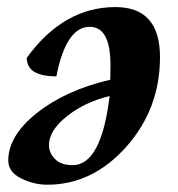

<svg xmlns="http://www.w3.org/2000/svg" viewBox="-20 -502 494 532"><path d="M111.3 9.8Q72.8 9.8 37.8 -8.1Q2.9 -25.9 2.9 -57.1Q2.9 -126 82.3 -189Q161.6 -252 285.6 -281.2L286.1 -321.8Q286.1 -427.7 228.5 -427.7Q163.1 -427.7 136.2 -290.5Q54.2 -290.5 54.2 -341.8Q156.2 -482.4 299.8 -482.4Q423.3 -482.4 423.3 -343.8Q423.3 -200.2 329.8 -95.2Q236.3 9.8 111.3 9.8ZM181.2 -44.4Q260.7 -44.4 283.7 -235.8Q215.8 -219.7 165.8 -180.2Q115.7 -140.6 115.7 -99.6Q115.7 -78.6 132.3 -61.5Q148.9 -44.4 181.2 -44.4Z"/></svg>

Font: Kelvinch
Style: Bold Italic
Weight: 700
Italic angle: -10°
Designer: Paul James Miller
Foundry: High-Logic / Made with FontCreator
Version: Version 3.30 September 23, 2016